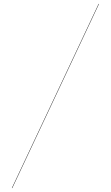

<svg xmlns="http://www.w3.org/2000/svg" viewBox="-20 -800 560 970"><path d="M40 150 478 -780H480L42 150Z"/></svg>

Font: Bodoni Moda 96pt
Style: Bold
Weight: 700
Version: Version 2.005